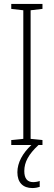

<svg xmlns="http://www.w3.org/2000/svg" viewBox="-20 -734 272 972"><path d="M103 132C103 86 125 47 175 0H195V-25L135 -31V-682L195 -689V-714H37V-689L98 -682V-31L37 -25V0H139C95 41 68 89 68 138C68 190 96 218 144 218C159 218 172 215 181 212V182C175 185 160 188 148 188C118 188 103 169 103 132Z"/></svg>

Font: Noto Sans Kannada ExtraCondensed ExtraLight
Style: Regular
Weight: 200
Width: 2
Designer: Jelle Bosma - Monotype Design Team
Foundry: Monotype Imaging Inc.
Version: Version 2.005